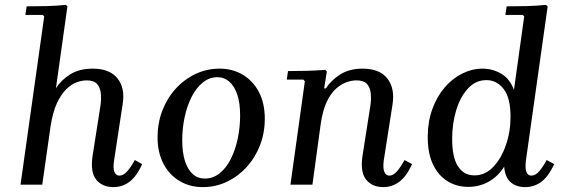

<svg xmlns="http://www.w3.org/2000/svg" viewBox="-20 -756 2308 786"><path d="M532 -101 562 -84Q538 -32 509 -11Q480 10 444 10Q399 10 374 -20.5Q349 -51 359 -118L391 -322Q395 -347 393 -371.5Q391 -396 378 -411.5Q365 -427 335 -427Q317 -427 295 -419.5Q273 -412 251.5 -391Q230 -370 213 -333.5Q196 -297 187 -239L153 0H64L161 -689L155 -695H84L89 -730Q130 -730 170 -731Q210 -732 250 -736L256 -730L209 -395Q231 -429 268 -452Q305 -475 360 -475Q429 -475 461 -435Q493 -395 482 -329L447 -99Q442 -67 448.5 -52Q455 -37 469 -37Q485 -37 501 -55Q517 -73 532 -101Z M879 -475Q932 -475 974 -450Q1016 -425 1040 -379Q1064 -333 1064 -270Q1064 -212 1044.5 -161.5Q1025 -111 990 -72.5Q955 -34 909 -12Q863 10 810 10Q757 10 715 -15Q673 -40 649 -86Q625 -132 625 -194Q625 -252 644.5 -303Q664 -354 699 -392.5Q734 -431 780 -453Q826 -475 879 -475ZM818 -25Q852 -25 879 -46.5Q906 -68 924.5 -104.5Q943 -141 953 -187.5Q963 -234 963 -283Q963 -334 951.5 -368.5Q940 -403 919 -421.5Q898 -440 870 -440Q837 -440 810 -418Q783 -396 764.5 -359.5Q746 -323 736 -277Q726 -231 726 -182Q726 -131 737.5 -96Q749 -61 769.5 -43Q790 -25 818 -25Z M1636 -101 1667 -84Q1643 -32 1613.5 -11Q1584 10 1549 10Q1504 10 1479 -20.5Q1454 -51 1464 -118L1496 -322Q1500 -347 1498 -371.5Q1496 -396 1483 -411.5Q1470 -427 1439 -427Q1421 -427 1399 -419.5Q1377 -412 1355.5 -393Q1334 -374 1317.5 -339Q1301 -304 1293 -249L1259 0H1169L1228 -423L1222 -430H1154L1159 -465Q1198 -465 1235 -466Q1272 -467 1312 -470L1318 -463L1307 -394H1314Q1335 -427 1372.5 -451Q1410 -475 1464 -475Q1534 -475 1565.5 -435Q1597 -395 1587 -329L1551 -99Q1547 -67 1553.5 -52Q1560 -37 1574 -37Q1590 -37 1605.5 -55Q1621 -73 1636 -101Z M1731 -195Q1731 -257 1749.5 -308.5Q1768 -360 1800 -397.5Q1832 -435 1872.5 -455Q1913 -475 1955 -475Q1996 -475 2031.5 -454.5Q2067 -434 2084 -388L2126 -689L2120 -695H2049L2054 -730Q2095 -730 2135 -731Q2175 -732 2215 -736L2222 -730L2133 -99Q2129 -67 2135 -52Q2141 -37 2155 -37Q2172 -37 2187.5 -55Q2203 -73 2218 -101L2249 -84Q2224 -32 2195 -11Q2166 10 2130 10Q2093 10 2070 -10.5Q2047 -31 2044 -74Q2019 -34 1981 -12.5Q1943 9 1897 9Q1849 9 1811.5 -14.5Q1774 -38 1752.5 -83Q1731 -128 1731 -195ZM1831 -187Q1831 -112 1855 -75Q1879 -38 1922 -38Q1966 -38 1999 -72.5Q2032 -107 2051 -162Q2070 -217 2070 -278Q2070 -355 2042 -391.5Q2014 -428 1971 -428Q1927 -428 1895.5 -393.5Q1864 -359 1847.5 -304.5Q1831 -250 1831 -187Z"/></svg>

Font: Brygada 1918 Medium
Style: Italic
Weight: 500
Italic angle: -8°
Designer: Mateusz Machalski | Borys Kosmynka | Przemek Hoffer
Foundry: NIEPODLEGLA 2018
Version: Version 3.006